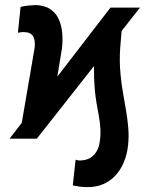

<svg xmlns="http://www.w3.org/2000/svg" viewBox="-20 -559 624 774"><path d="M128.4 0H18.6L425.3 -528.3H544.4ZM362.8 -369.6 475.1 -482.9Q469.2 -426.3 464.8 -369.1Q460.4 -312 466.3 -255.4Q469.7 -220.2 475.8 -185.1Q481.9 -149.9 488 -114.3Q494.1 -78.6 497.1 -43.2Q500 -7.8 496.1 28.3Q492.2 63.5 479.7 93.8Q467.3 124 446.8 147Q426.3 169.9 397 182.9Q367.7 195.8 330.1 195.3Q315.9 195.3 301.5 193.4Q287.1 191.4 273.4 188.5L284.7 85Q288.1 85.9 290.8 86.4Q293.5 86.9 296.9 87.9Q334 88.9 355.5 68.6Q377 48.3 381.8 13.7Q386.2 -12.2 384.8 -38.6Q383.3 -64.9 378.4 -91.6Q373.5 -118.2 369.1 -144Q364.7 -169.9 362.3 -195.8Q358.4 -239.7 358.9 -283.2Q359.4 -326.7 362.8 -369.6ZM189 -114.7 57.6 -4.9 119.6 -366.2Q121.1 -378.4 120.1 -389.4Q119.1 -400.4 115.2 -409.2Q111.3 -418 103 -423.3Q94.7 -428.7 81.1 -429.2Q73.7 -430.2 66.7 -429.2Q59.6 -428.2 52.2 -427.2L63 -531.2Q77.6 -534.7 92.8 -536.4Q107.9 -538.1 123 -538.6Q159.7 -537.6 182.6 -522.2Q205.6 -506.8 216.8 -481.9Q228 -457 230.7 -427Q233.4 -397 230 -365.7Z"/></svg>

Font: Roboto Condensed
Style: Bold Italic
Weight: 700
Italic angle: -12°
Designer: Christian Robertson
Foundry: Google
Version: Version 3.0